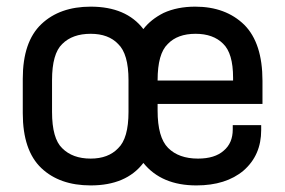

<svg xmlns="http://www.w3.org/2000/svg" viewBox="-20 -544 862 580"><path d="M456.1 -210Q456.1 -128.9 487.8 -97.2Q520 -64.9 578.1 -64.9Q628.9 -64.9 655.8 -88.9Q683.1 -111.8 683.1 -152.8V-166H769V-150.9Q769 -75.2 715.8 -28.8Q662.6 16.1 573.2 16.1Q467.8 16.1 413.1 -51.8Q361.3 16.1 253.9 16.1Q160.2 16.1 105 -36.1Q48.8 -89.4 48.8 -202.1V-306.2Q48.8 -418 105 -471.2Q160.6 -523.9 253.9 -523.9Q361.3 -523.9 413.1 -456.1Q435.5 -485.4 474.1 -504.9Q515.6 -523.9 569.8 -523.9Q661.6 -523.9 717.8 -469.2Q772.9 -414.1 772.9 -299.8V-230H456.1ZM368.2 -301.8Q368.2 -381.3 336.9 -411.1Q307.6 -441.9 253.9 -441.9Q198.7 -441.9 168 -411.1Q137.2 -381.8 137.2 -301.8V-206.1Q137.2 -125.5 168 -96.2Q199.2 -64.9 253.9 -64.9Q307.1 -64.9 336.9 -96.2Q368.2 -126 368.2 -206.1ZM486.8 -411.1Q456.1 -381.8 456.1 -301.8V-300.8H684.1V-309.1Q684.1 -383.3 653.8 -412.1Q624 -441.9 570.8 -441.9Q516.1 -441.9 486.8 -411.1Z"/></svg>

Font: D-DIN-PRO Medium
Style: Regular
Weight: 500
Designer: datto
Foundry: CyberFei
Version: Version 1.000;hotconv 1.0.109;makeotfexe 2.5.65596